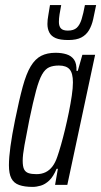

<svg xmlns="http://www.w3.org/2000/svg" viewBox="-20 -725 397 753"><path d="M108 8Q76 8 55 0.5Q34 -7 24.5 -25.5Q15 -44 15 -77Q15 -107 21 -151Q27 -195 39 -254Q55 -333 69 -384.5Q83 -436 100.5 -465Q118 -494 141.5 -506Q165 -518 198 -518Q222 -518 241 -512Q260 -506 270.5 -491Q281 -476 280 -447H285L303 -510H353L244 0H196L207 -63H202Q189 -32 173 -17Q157 -2 140 3Q123 8 108 8ZM123 -42Q143 -42 158.5 -49.5Q174 -57 185.5 -72Q197 -87 205 -111Q211 -128 219 -156Q227 -184 235 -217Q243 -250 250 -284.5Q257 -319 261.5 -349.5Q266 -380 266 -402Q266 -438 253 -453Q240 -468 211 -468Q188 -468 172.5 -461Q157 -454 145 -433Q133 -412 121.5 -369.5Q110 -327 95 -255Q83 -194 76 -155.5Q69 -117 69 -95Q69 -72 74.5 -61Q80 -50 92 -46Q104 -42 123 -42ZM248 -568Q216 -568 198.5 -575.5Q181 -583 173.5 -597.5Q166 -612 166 -631Q166 -647 169.5 -665.5Q173 -684 176 -705H220Q216 -685 213.5 -668.5Q211 -652 211 -639Q211 -622 219 -613.5Q227 -605 246 -605Q269 -605 281 -616Q293 -627 300 -649.5Q307 -672 313 -705H357Q351 -675 345.5 -650Q340 -625 329 -606.5Q318 -588 299 -578Q280 -568 248 -568Z"/></svg>

Font: Saira UltraCondensed
Style: Italic
Weight: 400
Width: 1
Italic angle: -12°
Designer: Hector Gatti with collaboration of the Omnibus-Type team
Foundry: Omnibus-Type
Version: Version 1.101